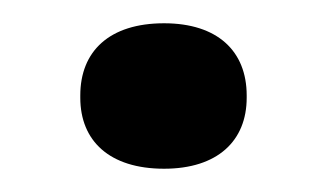

<svg xmlns="http://www.w3.org/2000/svg" viewBox="-20 -333 281 165"><path d="M49 -251V-249C49 -212 74 -188 121 -188C167 -188 192 -212 192 -249V-251C192 -289 167 -313 121 -313C74 -313 49 -289 49 -251Z"/></svg>

Font: LT Wave Medium
Style: Regular
Weight: 500
Designer: Daniel Lyons
Version: Version 2.5 (Glyphs App)